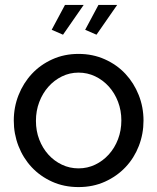

<svg xmlns="http://www.w3.org/2000/svg" viewBox="-20 -750 639 780"><path d="M236 -609 190 -629 244 -730H320ZM372 -609 326 -629 380 -730H456ZM299 10Q240 10 191.5 -12Q143 -34 108.5 -71Q74 -108 55 -157Q36 -206 36 -260Q36 -315 55.5 -364Q75 -413 109.5 -450Q144 -487 192.5 -509Q241 -531 299 -531Q357 -531 406 -509Q455 -487 489.5 -450Q524 -413 543.5 -364Q563 -315 563 -260Q563 -206 544 -157Q525 -108 490 -71Q455 -34 406.5 -12Q358 10 299 10ZM126 -259Q126 -218 139.5 -183Q153 -148 176.5 -122Q200 -96 231.5 -81Q263 -66 299 -66Q335 -66 366.5 -81Q398 -96 422 -122.5Q446 -149 459.5 -184.5Q473 -220 473 -261Q473 -301 459.5 -336.5Q446 -372 422 -398.5Q398 -425 366.5 -440Q335 -455 299 -455Q263 -455 231.5 -439.5Q200 -424 176.5 -397.5Q153 -371 139.5 -335.5Q126 -300 126 -259Z"/></svg>

Font: IngvarSans
Style: Regular
Weight: 500
Version: Version 3.000